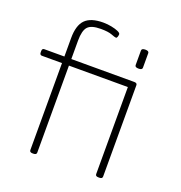

<svg xmlns="http://www.w3.org/2000/svg" viewBox="-135 -872 931 989"><g transform="rotate(20 330.0 -377.0)"><path d="M152 2Q135 2 135 -10V-487H25Q13 -487 13 -501V-509Q13 -523 25 -523H135V-624Q135 -694 165.5 -725Q196 -756 264 -756Q287 -756 309.5 -751.5Q332 -747 346.5 -740.5Q361 -734 361 -727Q361 -721 358.5 -713Q356 -705 351 -705Q345 -705 324.5 -713Q304 -721 263 -721Q211 -721 192 -700Q173 -679 173 -624V-523H518Q534 -523 534 -511V-10Q534 2 518 2H512Q496 2 496 -10V-487H173V-10Q173 2 156 2ZM515 -595Q495 -595 495 -607V-687Q495 -699 515 -699Q535 -699 535 -687V-607Q535 -595 515 -595Z"/></g></svg>

Font: Asap Expanded Thin
Style: Regular
Weight: 100
Width: 7
Designer: Pablo Cosgaya
Foundry: Omnibus-Type
Version: Version 3.001; ttfautohint (v1.8.4.7-5d5b)